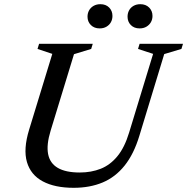

<svg xmlns="http://www.w3.org/2000/svg" viewBox="-20 -885 893 916"><path d="M221.5 -261.5Q201 -194.5 209.5 -150.2Q218 -106 255.8 -84Q293.5 -62 360.5 -62Q415.5 -62 460.8 -80Q506 -98 540.2 -139.8Q574.5 -181.5 596 -252.5L710.5 -628L638.5 -651.5L646 -676H853L845.5 -651.5L763.5 -627L645 -237.5Q618.5 -150 574.5 -95Q530.5 -40 469.8 -14.5Q409 11 331.5 11Q241.5 11 184 -19.8Q126.5 -50.5 108.5 -112Q90.5 -173.5 119 -266.5L229.5 -628L159 -651.5L166.5 -676H422.5L415 -651.5L333 -626.5ZM455.5 -749.5Q429.5 -749.5 413.5 -765.5Q397.5 -781.5 397.5 -805.5Q397.5 -822 405 -835.5Q412.5 -849 426.5 -857Q440.5 -865 459 -865Q485 -865 500.8 -849Q516.5 -833 516.5 -809Q516.5 -792.5 509.2 -779.2Q502 -766 488.2 -757.8Q474.5 -749.5 455.5 -749.5ZM646 -749.5Q620 -749.5 604.2 -765.5Q588.5 -781.5 588.5 -805.5Q588.5 -822 595.8 -835.5Q603 -849 617 -857Q631 -865 649.5 -865Q675.5 -865 691.5 -849Q707.5 -833 707.5 -809Q707.5 -792.5 700 -779.2Q692.5 -766 678.8 -757.8Q665 -749.5 646 -749.5Z"/></svg>

Font: Newsreader 16pt Medium
Style: Italic
Weight: 500
Italic angle: -17°
Designer: Hugues Gentile
Foundry: Production Type
Version: Version 1.003